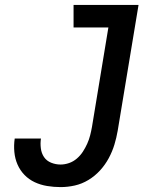

<svg xmlns="http://www.w3.org/2000/svg" viewBox="-20 -755 640 783"><path d="M227 8Q199 8 172 3.5Q145 -1 121.5 -12Q98 -23 80 -41.5Q62 -60 51.5 -84Q41 -108 38.5 -135.5Q36 -163 40 -190H147Q144 -171 146.5 -150.5Q149 -130 159.5 -114.5Q170 -99 188.5 -91.5Q207 -84 227 -84Q244 -84 261.5 -90Q279 -96 293.5 -108.5Q308 -121 318 -136.5Q328 -152 335.5 -168.5Q343 -185 347.5 -202.5Q352 -220 355 -237L422 -643H280V-735H545L460 -222Q455 -193 446.5 -165Q438 -137 423.5 -110Q409 -83 388 -60Q367 -37 340.5 -21Q314 -5 285 1.5Q256 8 227 8Z"/></svg>

Font: Iosevka Curly Slab SmBdEx
Style: Italic
Weight: 600
Width: 7
Italic angle: -9°
Monospace: yes
Designer: Belleve Invis
Foundry: Belleve Invis
Version: Version 11.1.0; ttfautohint (v1.8.3)